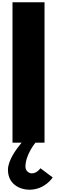

<svg xmlns="http://www.w3.org/2000/svg" viewBox="-20 -1258 501 1690"><path d="M372 -1238H90V-2H170C125 52 50 153 50 236C50 367 160 412 238 412C376 412 444 304 444 304L336 223C336 223 306 268 260 268C235 268 204 247 204 209C204 103 292 -2 292 -2H372Z"/></svg>

Font: Poland Can Into
Style: BigWritings
Weight: 700
Foundry: Cannot Into Space Fonts
Version: Version 0.92